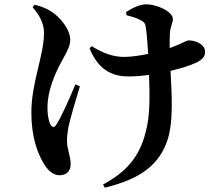

<svg xmlns="http://www.w3.org/2000/svg" viewBox="-20 -798 1040 894"><path d="M132 -764C159 -734 185 -692 185 -646C185 -540 126 -414 126 -274C126 -162 154 -87 181 -41C202 -4 228 18 256 18C290 18 309 -1 309 -34C309 -71 292 -104 292 -140C292 -168 295 -185 299 -208C309 -252 332 -332 352 -396L331 -405C305 -343 267 -254 241 -216C233 -203 223 -204 215 -218C206 -235 201 -265 201 -296C201 -375 234 -454 273 -523C293 -560 307 -584 307 -612C307 -667 252 -723 221 -743C197 -758 175 -768 141 -776ZM569 -727C596 -720 619 -714 639 -702C652 -695 658 -686 660 -663C664 -635 667 -591 670 -547C630 -539 590 -533 559 -533C508 -533 462 -549 407 -583L397 -573C443 -459 518 -442 580 -442C610 -442 642 -445 674 -449C677 -359 680 -261 659 -186C629 -62 563 5 460 61L468 76C604 42 710 -10 756 -135C789 -219 780 -361 774 -468C825 -480 868 -494 893 -506C925 -521 935 -537 935 -557C935 -589 895 -610 858 -610C852 -610 842 -604 808 -589L770 -574C770 -599 770 -623 771 -641C773 -676 785 -692 785 -709C785 -745 709 -778 661 -778C634 -778 597 -762 567 -742Z"/></svg>

Font: Noto Serif CJK HK
Style: Bold
Weight: 700
Designer: Ryoko NISHIZUKA 西塚涼子 (kana & ideographs); Frank Grießhammer (Latin, Greek & Cyrillic); Wenlong ZHANG 张文龙 (bopomofo); San
Foundry: Adobe
Version: Version 2.001;hotconv 1.1.0;makeotfexe 2.6.0